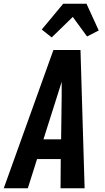

<svg xmlns="http://www.w3.org/2000/svg" viewBox="-41 -1001 561 1021"><path d="M-21 0 243 -735H387L409 0H281L282 -155H156L107 0ZM190 -260H284L287 -490Q287 -509 287 -528Q287 -547 287 -566Q281 -547 275 -528Q269 -509 263 -490ZM234 -802 181 -844 295 -981H419L484 -839L422 -807L346 -911Z"/></svg>

Font: Iosevka Extrabold Oblique
Style: Regular
Weight: 800
Italic angle: -9°
Monospace: yes
Designer: Belleve Invis
Foundry: Belleve Invis
Version: Version 32.5.0; ttfautohint (v1.8.4)